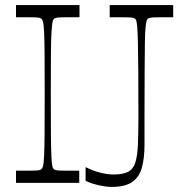

<svg xmlns="http://www.w3.org/2000/svg" viewBox="-20 -720 743 756"><path d="M43 0V-48Q57 -48 68.5 -48Q80 -48 89 -48Q118 -48 128.5 -49Q139 -50 143 -54Q147 -57 149.5 -66Q152 -75 153.5 -103Q155 -131 155.5 -189.5Q156 -248 156 -350Q156 -452 155.5 -510.5Q155 -569 153.5 -597Q152 -625 149.5 -634Q147 -643 143 -646Q139 -650 128.5 -651Q118 -652 89 -652Q80 -652 68.5 -652Q57 -652 43 -652V-700H293V-652Q280 -652 268 -652Q256 -652 247 -652Q218 -652 208 -651Q198 -650 193 -646Q189 -643 187 -634Q185 -625 183 -597Q181 -569 180.5 -510.5Q180 -452 180 -350Q180 -248 180.5 -189.5Q181 -131 182.5 -103Q184 -75 186 -66Q188 -57 192 -54Q197 -50 207 -49Q217 -48 246 -48Q255 -48 267 -48Q279 -48 292 -48V0ZM317 -8V-62Q348 -47 375 -40Q402 -33 428 -33Q463 -33 483.5 -43Q504 -53 512.5 -79Q521 -105 523 -150.5Q525 -196 525 -264Q525 -372 524.5 -441Q524 -510 523 -551Q522 -592 520.5 -611Q519 -630 517 -637Q515 -644 512 -646Q508 -650 497.5 -651Q487 -652 458 -652Q449 -652 437.5 -652Q426 -652 412 -652V-700H662V-652Q649 -652 637 -652Q625 -652 616 -652Q587 -652 577 -651Q567 -650 562 -646Q559 -644 557 -637Q555 -630 553 -611Q551 -592 550.5 -551Q550 -510 549.5 -441Q549 -372 549 -264V-150Q549 -97 538.5 -59.5Q528 -22 500 -3Q472 16 419 16Q398 16 367.5 9Q337 2 317 -8Z"/></svg>

Font: Ojuju Light
Style: Regular
Weight: 300
Designer: Chisaokwu Joboson, Mirko Velimirovic
Foundry: Udi Foundry
Version: Version 1.000